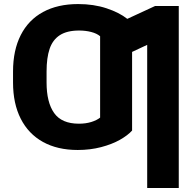

<svg xmlns="http://www.w3.org/2000/svg" viewBox="-20 -737 964 956"><path d="M367.2 9.8Q266.1 9.8 193.8 -30.3Q121.6 -70.3 83.3 -145.8Q44.9 -221.2 44.9 -326.2V-380.9Q44.9 -486.8 83.3 -562.3Q121.6 -637.7 194.3 -677.2Q267.1 -716.8 369.1 -716.8Q446.3 -716.8 510 -695.8Q573.7 -674.8 613.8 -643.1L752 -707H870.1V199.2H712.9V-513.7L637.7 -478.5V-86.9Q616.2 -63 576.9 -40.8Q537.6 -18.6 483.4 -4.4Q429.2 9.8 367.2 9.8ZM373 -121.1Q407.2 -121.1 434.6 -129.6Q461.9 -138.2 478.5 -151.4V-556.6Q461.4 -570.8 433.6 -577.9Q405.8 -585 374 -585Q313.5 -585 277.8 -561.8Q242.2 -538.6 227.1 -493.9Q211.9 -449.2 211.9 -380.9V-326.2Q211.9 -227.5 249.5 -174.3Q287.1 -121.1 373 -121.1Z"/></svg>

Font: Pretendard ExtraBold
Style: Regular
Weight: 800
Designer: Base glyphs from Inter by Rasmus Andersson; Hangeul glyphs from Noto Sans CJK(Source Han Sans) by Jang Soo-young and Kan
Foundry: Kil Hyung-jin
Version: Version 1.309